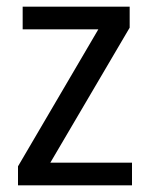

<svg xmlns="http://www.w3.org/2000/svg" viewBox="-20 -556 449 576"><path d="M376 0V-68H131L369 -473V-536H48V-468H275L34 -57V0Z"/></svg>

Font: Noto Sans Myanmar UI SemiCondensed
Style: Regular
Weight: 400
Width: 4
Designer: Monotype Design Team
Foundry: Monotype Imaging Inc.
Version: Version 2.103